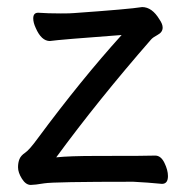

<svg xmlns="http://www.w3.org/2000/svg" viewBox="-20 -507 530 543"><path d="M67 16Q53 16 42 -1.5Q31 -19 31 -34Q31 -47 35 -57Q39 -67 51 -75Q63 -83 87 -116Q210 -282 324 -408Q149 -395 121 -391Q97 -391 81 -428Q74 -443 74 -455Q74 -471 88 -471Q115 -469 152 -469Q180 -469 189 -470Q345 -481 382 -487Q410 -487 431 -452Q440 -439 440 -429Q440 -416 426 -408.5Q412 -401 407 -395Q257 -223 139 -62Q176 -66 253 -66Q403 -66 419 -67Q435 -67 445 -46.5Q455 -26 455 -9Q455 13 438 13Q397 9 357 7Q132 7 105 11.5Q78 16 67 16Z"/></svg>

Font: LXGW WenKai Lite
Style: Bold
Weight: 700
Designer: LXGW / Fontworks Inc.
Foundry: LXGW / Fontworks Inc.
Version: Version 1.330;April 28, 2024